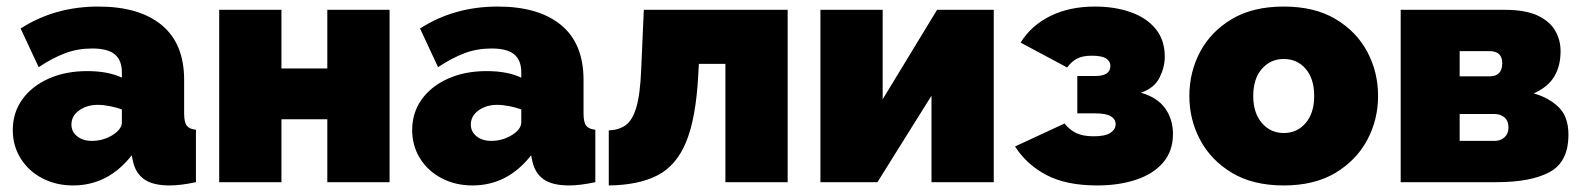

<svg xmlns="http://www.w3.org/2000/svg" viewBox="-20 -556 4838 586"><path d="M19 -159Q19 -212 48 -252.5Q77 -293 128.5 -316Q180 -339 246 -339Q310 -339 352 -319V-335Q352 -372 330.5 -390Q309 -408 261 -408Q217 -408 178.5 -393.5Q140 -379 98 -351L43 -469Q147 -536 280 -536Q405 -536 473.5 -479.5Q542 -423 542 -312V-210Q542 -183 550 -172.5Q558 -162 578 -160V0Q555 5 534.5 7.5Q514 10 498 10Q447 10 420.5 -8.5Q394 -27 386 -63L382 -82Q310 10 203 10Q151 10 109 -12Q67 -34 43 -72.5Q19 -111 19 -159ZM327 -146Q352 -163 352 -183V-222Q336 -228 315.5 -232Q295 -236 279 -236Q245 -236 221.5 -219Q198 -202 198 -176Q198 -154 215.5 -140Q233 -126 260 -126Q297 -126 327 -146Z M649 0V-526H839V-347H979V-526H1169V0H979V-192H839V0Z M1238 -159Q1238 -212 1267 -252.5Q1296 -293 1347.5 -316Q1399 -339 1465 -339Q1529 -339 1571 -319V-335Q1571 -372 1549.5 -390Q1528 -408 1480 -408Q1436 -408 1397.5 -393.5Q1359 -379 1317 -351L1262 -469Q1366 -536 1499 -536Q1624 -536 1692.5 -479.5Q1761 -423 1761 -312V-210Q1761 -183 1769 -172.5Q1777 -162 1797 -160V0Q1774 5 1753.5 7.5Q1733 10 1717 10Q1666 10 1639.5 -8.5Q1613 -27 1605 -63L1601 -82Q1529 10 1422 10Q1370 10 1328 -12Q1286 -34 1262 -72.5Q1238 -111 1238 -159ZM1546 -146Q1571 -163 1571 -183V-222Q1555 -228 1534.5 -232Q1514 -236 1498 -236Q1464 -236 1440.5 -219Q1417 -202 1417 -176Q1417 -154 1434.5 -140Q1452 -126 1479 -126Q1516 -126 1546 -146Z M1838 10V-158Q1868 -159 1889 -173.5Q1910 -188 1922 -228Q1934 -268 1937 -345L1945 -526H2384V0H2194V-361H2113L2111 -325Q2104 -195 2074 -122.5Q2044 -50 1986 -20.5Q1928 9 1838 10Z M2484 0V-526H2674V-253L2840 -526H3013V0H2823V-264L2658 0Z M3329 10Q3234 10 3173.5 -22Q3113 -54 3078 -109L3229 -179Q3244 -160 3264.5 -150Q3285 -140 3318 -140Q3353 -140 3369 -150.5Q3385 -161 3385 -177Q3385 -192 3370.5 -201Q3356 -210 3323 -210H3268V-324H3323Q3369 -324 3369 -355Q3369 -369 3356 -377.5Q3343 -386 3312 -386Q3284 -386 3267 -377Q3250 -368 3237 -350L3095 -426Q3127 -478 3185.5 -507Q3244 -536 3322 -536Q3382 -536 3430.5 -519Q3479 -502 3507 -468Q3535 -434 3535 -383Q3535 -351 3519 -319Q3503 -287 3462 -273Q3512 -259 3536 -225.5Q3560 -192 3560 -147Q3560 -95 3530 -60Q3500 -25 3447.5 -7.5Q3395 10 3329 10Z M3898 10Q3804 10 3740 -28.5Q3676 -67 3643 -129Q3610 -191 3610 -263Q3610 -336 3643 -398Q3676 -460 3740 -498Q3804 -536 3898 -536Q3992 -536 4056 -498Q4120 -460 4153 -398Q4186 -336 4186 -263Q4186 -191 4153 -129Q4120 -67 4056 -28.5Q3992 10 3898 10ZM3805 -263Q3805 -211 3831.5 -180.5Q3858 -150 3898 -150Q3939 -150 3965 -180.5Q3991 -211 3991 -263Q3991 -316 3965 -346Q3939 -376 3898 -376Q3858 -376 3831.5 -346Q3805 -316 3805 -263Z M4255 0V-526H4573Q4636 -526 4673 -508.5Q4710 -491 4726.5 -462.5Q4743 -434 4743 -400Q4743 -354 4723.5 -322Q4704 -290 4661 -271Q4707 -258 4737 -229Q4767 -200 4767 -145Q4767 -62 4710 -31Q4653 0 4548 0ZM4435 -323H4526Q4565 -323 4565 -363Q4565 -400 4526 -400H4435ZM4435 -126H4542Q4560 -126 4572 -137Q4584 -148 4584 -167Q4584 -187 4572 -197.5Q4560 -208 4542 -208H4435Z"/></svg>

Font: Raleway Black
Style: Regular
Weight: 900
Designer: Matt McInerney, Pablo Impallari, Rodrigo Fuenzalida
Foundry: Matt McInerney, Pablo Impallari, Rodrigo Fuenzalida
Version: Version 4.026